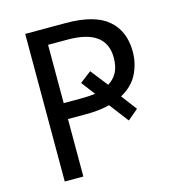

<svg xmlns="http://www.w3.org/2000/svg" viewBox="-106 -806 826 897"><g transform="rotate(-15 306.5 -357.0)"><path d="M561 -504Q561 -447 536 -397Q511 -347 454 -316L511 -241L460 -198L389 -291Q341 -278 274 -278H187V0H97V-714H293Q432 -714 496.5 -659Q561 -604 561 -504ZM266 -355Q287 -355 305 -356Q323 -357 340 -359L290 -425L345 -467L410 -384Q438 -401 453 -429Q468 -457 468 -500Q468 -637 282 -637H187V-355Z"/></g></svg>

Font: TSCustom
Style: Regular
Weight: 400
Designer: Monotype Design Team
Foundry: Monotype Imaging Inc.
Version: Version 2.004; ttfautohint (v1.8.3) -l 8 -r 50 -G 200 -x 14 